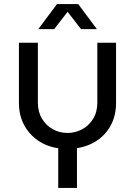

<svg xmlns="http://www.w3.org/2000/svg" viewBox="-20 -720 663 943"><path d="M266 203V8Q210 0 166.5 -30Q123 -60 98 -107Q73 -154 73 -215V-510H166V-216Q166 -170 186.5 -136.5Q207 -103 240 -85Q273 -67 311 -67Q350 -67 383.5 -85Q417 -103 437.5 -136.5Q458 -170 458 -216V-510H550V-215Q550 -154 525.5 -107Q501 -60 457.5 -30.5Q414 -1 358 8V203ZM168 -577 260 -700H364L456 -577H378L312 -662L246 -577Z"/></svg>

Font: MuseoModerno
Style: Regular
Weight: 400
Designer: Pablo Cosgaya, Héctor Gatti, Marcela Romero, and the Authors of The MuseoModerno Project.
Foundry: Omnibus-Type Team
Version: Version 1.001